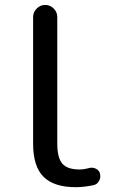

<svg xmlns="http://www.w3.org/2000/svg" viewBox="-20 -775 492 784"><path d="M289.1 -10.7Q200.2 -10.7 157.7 -53.2Q115.2 -95.7 115.2 -188.5V-705.1Q115.2 -725.6 129.9 -740.2Q144.5 -754.9 164.6 -754.9Q184.6 -754.9 199.2 -740.2Q213.9 -725.6 213.9 -705.1V-188.5Q213.9 -130.9 234.4 -106.9Q254.9 -83 304.7 -83Q322.3 -83 343.8 -88.9Q358.4 -92.8 372.1 -85.9Q385.7 -79.1 388.7 -64.5Q389.6 -59.6 389.6 -54.7Q389.6 -44.9 383.8 -35.2Q376 -21.5 360.4 -18.6Q322.3 -10.7 289.1 -10.7Z"/></svg>

Font: Gen Jyuu Gothic P Regular
Style: Regular
Weight: 400
Designer: [Source Han Sans]
Ryoko NISHIZUKA  (kana & ideographs); Paul D. Hunt (Latin, Greek & Cyrillic); Wenlong ZHANG  (bopomofo
Version: Version 1.002.20150607